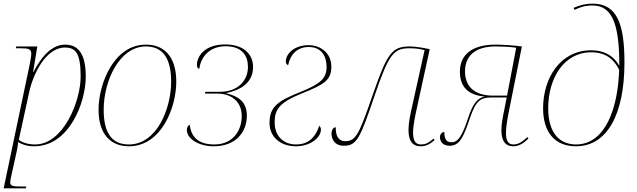

<svg xmlns="http://www.w3.org/2000/svg" viewBox="-21 -790 3485 1050"><path d="M140 -431 -1 240H120L123 230H101C50 230 35 228 35 207C35 199 37 189 40 175L71 35C76 13 77 -1 78 -13C101 1 129 10 166 10C356 10 448 -227 448 -371C448 -488 412 -546 335 -546C259 -546 202 -474 162 -396H160L183 -536H68L65 -526H87C135 -526 150 -523 150 -496C150 -482 146 -461 140 -431ZM171 0C124 0 94 -15 82 -26L139 -288C160 -383 228 -530 334 -530C395 -530 420 -496 420 -371C420 -236 325 0 171 0Z M684 10C862 10 943 -203 943 -343C943 -488 870 -546 777 -546C601 -546 518 -331 518 -190C518 -53 587 10 684 10ZM684 0C600 0 546 -50 546 -190C546 -346 631 -536 777 -536C864 -536 915 -478 915 -344C915 -196 837 0 684 0Z M1148 10C1269 10 1329 -68 1329 -158C1329 -240 1273 -266 1216 -280V-281C1290 -296 1363 -335 1363 -423C1363 -495 1310 -547 1210 -547C1095 -547 1056 -479 1056 -436C1056 -420 1061 -415 1069 -414C1079 -488 1133 -537 1213 -537C1304 -537 1335 -484 1335 -424C1335 -351 1282 -288 1182 -288H1102L1100 -278H1170C1237 -278 1301 -240 1301 -155C1301 -75 1252 0 1151 0C1065 0 1024 -40 1017 -107C1012 -107 1001 -99 1001 -78C1001 -33 1063 10 1148 10Z M1598 10C1674 10 1734 -36 1734 -81C1734 -94 1728 -99 1725 -102C1701 -31 1659 0 1598 0C1528 0 1481 -47 1481 -121C1481 -188 1503 -228 1627 -278C1752 -328 1791 -351 1791 -425C1791 -504 1728 -543 1667 -543C1586 -543 1542 -494 1542 -454C1542 -443 1548 -435 1555 -434C1567 -494 1606 -533 1667 -533C1743 -533 1765 -475 1765 -424C1765 -361 1731 -331 1624 -288C1500 -238 1453 -208 1453 -118C1453 -41 1512 10 1598 10Z M2280 10C2310 10 2332 -3 2356 -24L2350 -32C2325 -11 2310 0 2280 0C2248 0 2238 -26 2238 -66C2238 -103 2250 -160 2259 -200L2329 -521C2296 -528 2252 -536 2221 -536C2125 -536 2098 -504 2020 -279C1945 -62 1927 -18 1868 -18C1833 -18 1815 -40 1815 -94C1801 -94 1792 -78 1792 -59C1792 -33 1806 7 1859 7C1931 7 1948 -33 2028 -268C2106 -497 2133 -526 2218 -526C2256 -526 2273 -522 2301 -516L2231 -200C2221 -155 2213 -116 2213 -79C2213 -20 2234 10 2280 10Z M2786 10C2818 10 2842 -7 2869 -32L2863 -40C2835 -15 2815 0 2787 0C2756 0 2746 -23 2746 -65C2746 -100 2756 -152 2766 -201L2833 -536C2779 -543 2719 -546 2689 -546C2560 -546 2494 -490 2494 -398C2494 -317 2538 -269 2631 -262C2590 -255 2565 -223 2539 -145C2508 -50 2485 -12 2449 -12C2422 -12 2409 -26 2409 -68C2394 -68 2385 -54 2385 -40C2385 -14 2403 7 2438 7C2494 7 2514 -42 2549 -144C2581 -238 2605 -257 2668 -257H2750L2739 -201C2730 -156 2721 -116 2721 -78C2721 -20 2742 10 2786 10ZM2676 -267C2568 -267 2522 -323 2522 -399C2522 -483 2576 -536 2689 -536C2711 -536 2764 -535 2802 -529L2752 -267Z M3129 10C3298 10 3394 -163 3394 -448C3394 -656 3355 -770 3220 -770C3174 -770 3142 -758 3116 -747L3121 -736C3150 -750 3176 -760 3220 -760C3333 -760 3366 -645 3366 -430C3330 -492 3276 -515 3212 -515C3043 -515 2949 -363 2949 -198C2949 -73 3008 10 3129 10ZM3129 0C3049 0 2977 -51 2977 -198C2977 -361 3062 -504 3212 -504C3292 -504 3336 -466 3365 -409C3359 -204 3292 0 3129 0Z"/></svg>

Font: Noto Serif Display Thin
Style: Italic
Weight: 100
Italic angle: -12°
Designer: Monotype Design Team
Foundry: Monotype Imaging Inc.
Version: Version 2.009